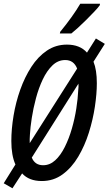

<svg xmlns="http://www.w3.org/2000/svg" viewBox="-26 -964 584 1033"><path d="M41 49 -6 22 57 -79Q35 -128 35 -205Q35 -270 47 -342Q59 -414 83 -481.5Q107 -549 142.5 -604Q178 -659 226 -691.5Q274 -724 334 -724Q404 -724 442 -681L490 -757L538 -728L477 -632Q495 -588 495 -516Q495 -460 484.5 -390Q474 -320 452 -250Q430 -180 395 -121Q360 -62 311 -26Q262 10 199 10Q130 10 93 -31ZM389 -595Q371 -641 325 -641Q286 -641 256 -612Q226 -583 204 -536.5Q182 -490 167.5 -435.5Q153 -381 145 -329.5Q137 -278 135 -240Q133 -213 134 -194ZM206 -75Q242 -75 271 -101.5Q300 -128 322.5 -173Q345 -218 360.5 -271.5Q376 -325 384.5 -379.5Q393 -434 395 -480Q396 -490 396.5 -498Q397 -506 396 -514L145 -116Q162 -75 206 -75ZM298 -793Q331 -833 358.5 -871.5Q386 -910 406 -944H512L511 -936Q501 -922 481 -901Q461 -880 438 -857Q415 -834 393.5 -814.5Q372 -795 358 -784H296Z"/></svg>

Font: Noto Sans ExtraCondensed Medium
Style: Italic
Weight: 500
Width: 2
Italic angle: -12°
Designer: Monotype Design Team
Foundry: Monotype Imaging Inc.
Version: Version 2.013; ttfautohint (v1.8.4.7-5d5b)